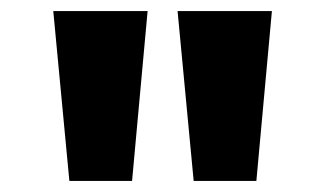

<svg xmlns="http://www.w3.org/2000/svg" viewBox="-20 -785 586 346"><path d="M218 -459H105L76 -765H246ZM442 -459H329L300 -765H470Z"/></svg>

Font: Application
Style: Bold
Weight: 700
Designer: Wei Huang
Foundry: Wei Huang
Version: Version 0.012